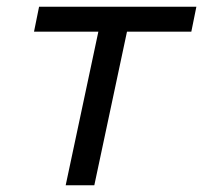

<svg xmlns="http://www.w3.org/2000/svg" viewBox="-20 -550 603 570"><path d="M175 0 272 -456H81L96 -530H563L548 -456H357L260 0Z"/></svg>

Font: Geist
Style: Italic
Weight: 400
Italic angle: -12°
Designer: Basement.studio, Andrés Briganti, Mateo Zaragoza
Foundry: Basement.studio, Vercel, Andrés Briganti, Guido Ferreyra, Mateo Zaragoza
Version: Version 1.500